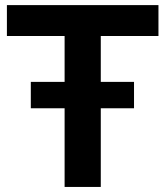

<svg xmlns="http://www.w3.org/2000/svg" viewBox="-20 -739 654 759"><path d="M606.4 -718.8V-596.7H378.4V0H235.4V-596.7H7.3V-718.8ZM101.8 -415.3H509.8V-311H101.8Z"/></svg>

Font: Min Sans VF VF
Style: Regular
Weight: 400
Designer: Jinseong-Kim, NotoSansCJK, Nunito
Foundry: Jinseong-Kim
Version: Version 1.420;Glyphs 3.1.2 (3151)